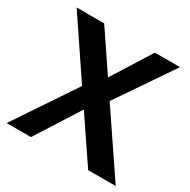

<svg xmlns="http://www.w3.org/2000/svg" viewBox="-161 -874 1015 1026"><g transform="rotate(30 346.0 -361.0)"><path d="M663 -722H508L357 -482L195 -722H25L260 -373L10 0H160L331 -269L513 0H683L428 -377Z"/></g></svg>

Font: Perun
Style: Bold
Weight: 700
Foundry: Copyright (c) Stefan Peev, Context Ltd, 2016
Version: Version 1.089